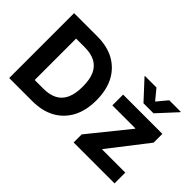

<svg xmlns="http://www.w3.org/2000/svg" viewBox="-111 -1146 1521 1521"><g transform="rotate(45 649.5 -386.0)"><path d="M320.8 0H63V-727.1H323.2Q433.6 -727.1 512.2 -684.1Q591.3 -640.1 634.3 -559.1Q676.8 -477.5 676.8 -364.3Q676.8 -250 634.3 -168.9Q590.8 -87.4 511.7 -43.5Q432.6 0 320.8 0ZM216.8 -595.7V-131.8H314.5Q382.3 -131.8 429.7 -156.2Q476.1 -180.7 500 -231.9Q523.4 -283.2 523.4 -364.3Q523.4 -444.8 500 -496.1Q476.1 -546.9 429.7 -571.3Q383.3 -595.7 314.9 -595.7ZM1243.2 0H784.7V-90.3L1051.8 -420.9V-424.8H793.9V-545.4H1233.9V-447.3L983.4 -124.5V-120.6H1243.2ZM812 -772H940.9L1012.2 -685.5L1084 -772H1212.9V-767.1L1068.8 -610.8H956.5L812 -767.1Z"/></g></svg>

Font: My Font
Style: Bold
Weight: 500
Designer: Rasmus Andersson
Foundry: rsms
Version: Version 0.001